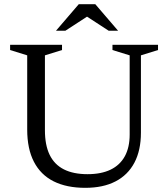

<svg xmlns="http://www.w3.org/2000/svg" viewBox="-20 -891 808 921"><path d="M602 -245.5V-625.5L519.5 -651V-676H738V-651L656 -625.5V-255Q656 -170 624.8 -110.8Q593.5 -51.5 534 -20.8Q474.5 10 389 10Q299.5 10 237.2 -21.2Q175 -52.5 142.8 -114.8Q110.5 -177 110.5 -269.5V-625.5L28.5 -651V-676H277.5V-651L195.5 -625.5V-266Q195.5 -195 218.2 -148.2Q241 -101.5 286.5 -78.5Q332 -55.5 400 -55.5Q465.5 -55.5 510.5 -77.2Q555.5 -99 578.8 -141.5Q602 -184 602 -245.5ZM390 -816H405L293.5 -743.5H248.5L358 -871H437L546.5 -743.5H501.5Z"/></svg>

Font: Newsreader 16pt 16pt
Style: Regular
Weight: 400
Version: Version 1.003